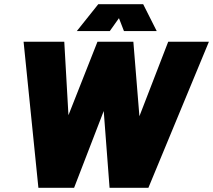

<svg xmlns="http://www.w3.org/2000/svg" viewBox="-20 -900 1021 920"><path d="M550 -813 574 -751H731L666 -880H451L348 -751H506ZM786 -700 648 -343 619 -700H447L308 -348L288 -700H93L164 0H335L477 -368L505 0H691L981 -700Z"/></svg>

Font: Arthouse Owned Black
Style: Italic
Weight: 900
Italic angle: -10°
Designer: Jeremy Tribby
Foundry: Tribby Type
Version: Version 1.000;PS 001.000;hotconv 1.0.88;makeotf.lib2.5.64775